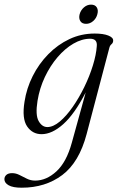

<svg xmlns="http://www.w3.org/2000/svg" viewBox="-94 -586 522 850"><path d="M289.5 7.5Q256.5 132.5 181.8 188.8Q107 245 2 245Q-37 245 -55.8 234.2Q-74.5 223.5 -74.5 207.5Q-74.5 196 -65.8 188.2Q-57 180.5 -40.5 180.5Q-23.5 180.5 -7.5 188.8Q8.5 197 25.2 205.2Q42 213.5 61.5 213.5Q111.5 213.5 156 172.5Q200.5 131.5 224 45.5L285.5 -177Q236 -81 186.2 -36.5Q136.5 8 90 8Q49.5 8 26 -26.5Q2.5 -61 14.5 -135.5Q23.5 -195 50.8 -249.2Q78 -303.5 119.8 -346Q161.5 -388.5 213.5 -413Q265.5 -437.5 325 -437.5Q363 -437.5 385.2 -428.8Q407.5 -420 407 -406.5Q407 -396.5 399.8 -390.5Q392.5 -384.5 390 -374ZM72 -139Q62 -77 77 -50.2Q92 -23.5 115.5 -23.5Q141.5 -23.5 170.8 -48Q200 -72.5 228 -112.8Q256 -153 279.2 -200.8Q302.5 -248.5 317.2 -296.2Q332 -344 334.5 -382Q337.5 -414.5 305 -414.5Q268.5 -414.5 231 -392.8Q193.5 -371 160.8 -332.8Q128 -294.5 104.5 -244.8Q81 -195 72 -139ZM287 -480.5Q269 -480.5 261.5 -492.8Q254 -505 258.5 -523Q263.5 -541 277.5 -553.2Q291.5 -565.5 309 -565.5Q327 -565.5 334.5 -553.2Q342 -541 337 -523Q332.5 -505 318.5 -492.8Q304.5 -480.5 287 -480.5Z"/></svg>

Font: Fraunces 144pt S050 Light
Style: Italic
Weight: 300
Italic angle: -16°
Version: Version 1.000; ttfautohint (v1.8.3)